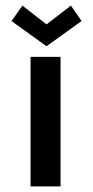

<svg xmlns="http://www.w3.org/2000/svg" viewBox="-20 -665 332 685"><path d="M196 -462H89V0H196ZM60 -645 21 -590 146 -500 271 -590 233 -645 146 -578Z"/></svg>

Font: Hussar Tani
Style: Bold
Weight: 700
Foundry: Cannot Into Space Fonts
Version: Version 0.92